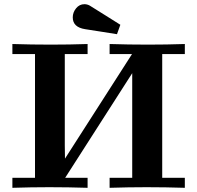

<svg xmlns="http://www.w3.org/2000/svg" viewBox="-20 -896 941 916"><path d="M39.1 0V-47.9H147V-638.2H39.1V-686Q129.9 -683.1 222.2 -683.1Q310.1 -683.1 397.9 -686V-638.2H289.1V-203.1L290 -139.2L609.9 -638.2H502.9V-686Q593.8 -683.1 686 -683.1Q773.9 -683.1 861.8 -686V-638.2H753.9V-47.9H861.8V0Q770 -2.9 679.2 -2.9Q592.3 -2.9 502.9 0V-47.9H610.8V-546.9L291 -47.9H397.9V0Q306.2 -2.9 214.8 -2.9Q127.9 -2.9 39.1 0ZM327.1 -813Q327.1 -836.9 343 -856.4Q358.9 -876 382.8 -876Q396 -876 408 -869.4Q419.9 -862.8 485.8 -820.8Q526.9 -794.9 554.2 -777.8L538.1 -732.9Q510.3 -736.8 462.6 -744.9Q415 -752.9 386.2 -756.8Q327.1 -766.1 327.1 -813Z"/></svg>

Font: CMU Serif
Style: Bold
Weight: 700
Version: Version 0.7.0